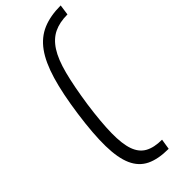

<svg xmlns="http://www.w3.org/2000/svg" viewBox="-291 -841 983 983"><g transform="rotate(-45 200.0 -350.0)"><path d="M272 105Q197 105 149.5 82Q102 59 78.5 6.5Q55 -46 53.5 -133.5Q52 -221 70 -350Q88 -479 114 -566.5Q140 -654 178 -706.5Q216 -759 270.5 -782Q325 -805 400 -805L392 -748Q335 -748 294.5 -728.5Q254 -709 225 -664Q196 -619 176 -542Q156 -465 139 -350Q123 -235 122 -158Q121 -81 137 -36Q153 9 188.5 28.5Q224 48 281 48Z"/></g></svg>

Font: Pathway Extreme 28pt Light
Style: Italic
Weight: 300
Italic angle: -8°
Designer: Eduardo Rodriguez Tunni
Foundry: Eduardo Rodriguez Tunni
Version: Version 1.001;gftools[0.9.26]